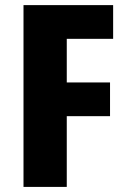

<svg xmlns="http://www.w3.org/2000/svg" viewBox="-20 -734 499 754"><path d="M424.3 -581.5H242.2V-410.2H412.1V-277.8H242.2V0H72.3V-713.9H424.3Z"/></svg>

Font: Open Sans Hebrew Condensed Extra Bold
Style: Regular
Weight: 800
Width: 3
Foundry: Ascender Corporation, Yanek Iontef
Version: Version 2.001;PS 002.001;hotconv 1.0.70;makeotf.lib2.5.58329